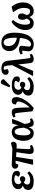

<svg xmlns="http://www.w3.org/2000/svg" viewBox="1921 -2758 852 4734"><g transform="rotate(-90 2347.0 -391.0)"><path d="M249 14.2Q207 14.2 173.1 8.8Q139.2 3.4 116.7 -4.6Q94.2 -12.7 77.6 -24.7Q61 -36.6 52 -48.1Q43 -59.6 37.8 -73.5Q32.7 -87.4 31.2 -97.4Q29.8 -107.4 29.8 -118.2Q29.8 -149.4 40.8 -175Q51.8 -200.7 69.1 -216.3Q86.4 -231.9 103.8 -241.2Q121.1 -250.5 137.2 -253.9V-255.9Q93.8 -272 71.8 -300Q49.8 -328.1 49.8 -373Q49.8 -395 57.1 -415.8Q64.5 -436.5 82.3 -457Q100.1 -477.5 126.7 -492.7Q153.3 -507.8 195.3 -517.3Q237.3 -526.9 289.1 -526.9Q330.1 -526.9 366 -520.3Q401.9 -513.7 433.8 -499.5Q465.8 -485.4 484.4 -459.2Q502.9 -433.1 502.9 -397Q502.9 -362.8 484.1 -344.5Q465.3 -326.2 433.1 -326.2Q375.5 -326.2 355 -368.2Q376 -390.6 384.5 -403.1Q393.1 -415.5 393.1 -425.8Q393.1 -444.8 364 -453.9Q335 -462.9 293 -462.9Q234.9 -462.9 203.9 -434.8Q172.9 -406.7 172.9 -361.8Q172.9 -335 190.4 -315.4Q208 -295.9 231 -291Q264.2 -325.2 304.2 -325.2Q335.4 -325.2 353.3 -307.6Q371.1 -290 371.1 -264.2Q371.1 -239.7 352.3 -216.3Q333.5 -192.9 301.8 -192.9Q258.8 -192.9 223.1 -230Q197.3 -220.7 180.7 -197.3Q164.1 -173.8 164.1 -145Q164.1 -71.8 270 -71.8Q303.2 -71.8 332.3 -78.6Q361.3 -85.4 385.3 -99.4Q409.2 -113.3 419.2 -120.4Q429.2 -127.4 446.8 -142.1L488.8 -98.1Q474.1 -78.6 455.1 -61.3Q436 -43.9 407 -25.6Q377.9 -7.3 336.9 3.4Q295.9 14.2 249 14.2Z M844.7 -420.9 779.8 0H679.7L651.9 -8.8L751 -430.2Q722.7 -433.1 714.8 -433.1Q694.3 -433.1 686.8 -427.5Q679.2 -421.9 670.9 -399.9L658.7 -366.2Q635.7 -364.3 613.3 -369.6Q590.8 -375 572.8 -393.8Q554.7 -412.6 554.7 -441.9Q554.7 -482.4 581.8 -505.1Q608.9 -527.8 643.1 -527.8L1048.8 -512.2L1187 -545.9Q1219.7 -521.5 1219.7 -487.8Q1219.7 -452.1 1197.8 -429Q1175.8 -405.8 1138.7 -405.8Q1101.1 -405.8 1053.7 -408.2Q1037.6 -214.8 1037.6 -110.8Q1037.6 -85.4 1045.7 -75.2Q1053.7 -64.9 1069.8 -64.9Q1089.4 -64.9 1117.7 -82L1139.6 -33.2Q1119.1 -15.6 1085 -0.7Q1050.8 14.2 1011.7 14.2Q982.9 14.2 962.9 6.1Q942.9 -2 933.8 -15.9Q924.8 -29.8 921.4 -42.5Q918 -55.2 918 -69.8Q918 -83 918.9 -98.1Q919.9 -113.3 922.1 -134.5Q924.3 -155.8 926.5 -173.3Q928.7 -190.9 933.3 -222.7Q938 -254.4 941.2 -275.9Q944.3 -297.4 950.9 -340.8Q957.5 -384.3 961.9 -412.1Z M1429.7 14.2Q1382.3 14.2 1345.5 -6.3Q1308.6 -26.9 1286.4 -62Q1264.2 -97.2 1252.9 -141.4Q1241.7 -185.5 1241.7 -235.8Q1241.7 -293.5 1254.4 -344.2Q1267.1 -395 1292.2 -436.5Q1317.4 -478 1360.1 -502.4Q1402.8 -526.9 1458.5 -526.9Q1480.5 -526.9 1499.5 -523.2Q1518.6 -519.5 1539.6 -508.8Q1560.5 -498 1576.4 -480.5Q1592.3 -462.9 1604.7 -432.6Q1617.2 -402.3 1622.6 -361.8H1623.5Q1630.9 -386.7 1644.3 -437.5Q1657.7 -488.3 1664.6 -513.2L1764.6 -522.9L1780.8 -512.2Q1731.4 -357.4 1658.7 -213.9L1661.6 -185.1Q1670.9 -115.7 1686 -90.3Q1701.2 -64.9 1727.5 -64.9Q1751.5 -64.9 1773.4 -82L1797.4 -34.2Q1775.4 -15.1 1744.9 -0.5Q1714.4 14.2 1680.7 14.2Q1632.8 14.2 1607.7 -13.9Q1582.5 -42 1579.6 -108.9H1578.6Q1549.8 -42 1518.1 -13.9Q1486.3 14.2 1429.7 14.2ZM1450.7 -67.9Q1520 -67.9 1566.4 -230L1564.5 -253.9Q1555.7 -359.4 1532 -407.7Q1508.3 -456.1 1469.7 -456.1Q1375.5 -456.1 1375.5 -230Q1375.5 -140.6 1393.8 -104.2Q1412.1 -67.9 1450.7 -67.9Z M1969.2 -17.1Q1957 -128.4 1941.9 -286.1Q1935.5 -357.4 1928.7 -392.6Q1921.9 -427.7 1913.8 -439Q1905.8 -450.2 1891.1 -450.2Q1870.6 -450.2 1837.9 -435.1L1815.9 -484.9Q1838.4 -500.5 1873.8 -513.7Q1909.2 -526.9 1948.2 -526.9Q1970.7 -526.9 1987.1 -522.7Q2003.4 -518.6 2015.1 -507.8Q2026.9 -497.1 2034.2 -483.9Q2041.5 -470.7 2046.4 -447Q2051.3 -423.3 2054 -399.2Q2056.6 -375 2059.1 -336.9Q2065.9 -222.2 2065.9 -86.9Q2133.3 -152.3 2171.6 -231.2Q2210 -310.1 2210 -365.2Q2210 -399.4 2184.1 -408.2L2141.1 -422.9Q2139.2 -434.6 2139.2 -439.9Q2139.2 -480.5 2161.6 -503.7Q2184.1 -526.9 2222.2 -526.9Q2276.9 -526.9 2298.6 -496.1Q2320.3 -465.3 2320.3 -410.2Q2320.3 -351.6 2285.2 -274.2Q2250 -196.8 2187.3 -118.9Q2124.5 -41 2049.3 15.1Z M2633.8 -753.9Q2644 -775.9 2655.5 -786.4Q2667 -796.9 2686.5 -796.9Q2738.3 -796.9 2760.7 -737.8V-723.1L2600.6 -564.9L2560.5 -586.9ZM2576.7 14.2Q2534.7 14.2 2500.7 8.8Q2466.8 3.4 2444.3 -4.6Q2421.9 -12.7 2405.3 -24.7Q2388.7 -36.6 2379.6 -48.1Q2370.6 -59.6 2365.5 -73.5Q2360.4 -87.4 2358.9 -97.4Q2357.4 -107.4 2357.4 -118.2Q2357.4 -149.4 2368.4 -175Q2379.4 -200.7 2396.7 -216.3Q2414.1 -231.9 2431.4 -241.2Q2448.7 -250.5 2464.8 -253.9V-255.9Q2421.4 -272 2399.4 -300Q2377.4 -328.1 2377.4 -373Q2377.4 -395 2384.8 -415.8Q2392.1 -436.5 2409.9 -457Q2427.7 -477.5 2454.3 -492.7Q2481 -507.8 2522.9 -517.3Q2564.9 -526.9 2616.7 -526.9Q2657.7 -526.9 2693.6 -520.3Q2729.5 -513.7 2761.5 -499.5Q2793.5 -485.4 2812 -459.2Q2830.6 -433.1 2830.6 -397Q2830.6 -362.8 2811.8 -344.5Q2793 -326.2 2760.7 -326.2Q2703.1 -326.2 2682.6 -368.2Q2703.6 -390.6 2712.2 -403.1Q2720.7 -415.5 2720.7 -425.8Q2720.7 -444.8 2691.7 -453.9Q2662.6 -462.9 2620.6 -462.9Q2562.5 -462.9 2531.5 -434.8Q2500.5 -406.7 2500.5 -361.8Q2500.5 -335 2518.1 -315.4Q2535.6 -295.9 2558.6 -291Q2591.8 -325.2 2631.8 -325.2Q2663.1 -325.2 2680.9 -307.6Q2698.7 -290 2698.7 -264.2Q2698.7 -239.7 2679.9 -216.3Q2661.1 -192.9 2629.4 -192.9Q2586.4 -192.9 2550.8 -230Q2524.9 -220.7 2508.3 -197.3Q2491.7 -173.8 2491.7 -145Q2491.7 -71.8 2597.7 -71.8Q2630.9 -71.8 2659.9 -78.6Q2689 -85.4 2712.9 -99.4Q2736.8 -113.3 2746.8 -120.4Q2756.8 -127.4 2774.4 -142.1L2816.4 -98.1Q2801.8 -78.6 2782.7 -61.3Q2763.7 -43.9 2734.6 -25.6Q2705.6 -7.3 2664.6 3.4Q2623.5 14.2 2576.7 14.2Z M3096.7 -630.9Q3091.8 -681.2 3077.9 -703.6Q3064 -726.1 3026.4 -726.1Q2994.6 -726.1 2994.6 -700.2Q2994.6 -689 3007.3 -649.9L3012.7 -638.2Q3002.9 -623.5 2984.6 -614.3Q2966.3 -605 2943.4 -605Q2911.1 -605 2890.4 -622.6Q2869.6 -640.1 2869.6 -678.2Q2869.6 -728 2910.9 -755.1Q2952.1 -782.2 3025.4 -782.2Q3109.9 -782.2 3158 -744.4Q3206.1 -706.5 3216.3 -621.1L3271.5 -145Q3277.3 -98.1 3284.4 -81.5Q3291.5 -64.9 3312.5 -64.9Q3335 -64.9 3364.3 -85L3387.7 -37.1Q3370.1 -19.5 3332.5 -2.7Q3294.9 14.2 3259.3 14.2Q3233.4 14.2 3215.1 7.8Q3196.8 1.5 3186.3 -7.8Q3175.8 -17.1 3168.7 -34.4Q3161.6 -51.8 3158.9 -67.1Q3156.2 -82.5 3153.3 -107.9L3124.5 -363.8H3122.6L2965.3 0H2863.3L2842.3 -8.8L3108.4 -516.1Z M3465.3 -252.9Q3465.3 -263.2 3460 -267.6Q3454.6 -272 3442.4 -272Q3418.9 -272 3392.1 -256.8L3370.1 -307.1Q3392.1 -323.2 3428.2 -336.2Q3464.4 -349.1 3498 -349.1Q3544.4 -349.1 3565.4 -331.8Q3586.4 -314.5 3586.4 -276.9Q3586.4 -258.8 3575.4 -197.5Q3564.5 -136.2 3564.5 -111.8Q3564.5 -82.5 3580.6 -67.1Q3596.7 -51.8 3623 -51.8Q3666.5 -51.8 3700.9 -88.9Q3735.4 -126 3754.6 -187.5Q3773.9 -249 3778.3 -327.1Q3706.5 -334.5 3650.4 -352.5Q3594.2 -370.6 3557.9 -395.5Q3521.5 -420.4 3497.6 -452.6Q3473.6 -484.9 3463.9 -518.8Q3454.1 -552.7 3454.1 -590.8Q3454.1 -675.8 3507.1 -729Q3560.1 -782.2 3657.2 -782.2Q3782.2 -782.2 3845.2 -700.7Q3908.2 -619.1 3908.2 -466.8Q3908.2 -363.3 3892.8 -280.8Q3877.4 -198.2 3851.6 -143.8Q3825.7 -89.4 3789.6 -53.2Q3753.4 -17.1 3713.9 -1.5Q3674.3 14.2 3629.4 14.2Q3542 14.2 3495.6 -22.2Q3449.2 -58.6 3449.2 -120.1Q3449.2 -145 3457.3 -193.4Q3465.3 -241.7 3465.3 -252.9ZM3579.1 -607.9Q3579.1 -438 3781.2 -399.9Q3781.7 -406.2 3783 -425Q3784.2 -443.8 3784.2 -454.1Q3784.2 -726.1 3667.5 -726.1Q3628.4 -726.1 3603.8 -696.3Q3579.1 -666.5 3579.1 -607.9Z M4382.3 -280.8Q4382.3 -221.2 4339.4 -161.1Q4351.1 -114.7 4378.9 -95Q4406.7 -75.2 4438.5 -75.2Q4519.5 -75.2 4519.5 -231Q4519.5 -263.2 4512.5 -295.9Q4505.4 -328.6 4495.6 -353.8Q4485.8 -378.9 4469.5 -407.5Q4453.1 -436 4441.2 -453.9Q4429.2 -471.7 4411.1 -496.1L4540.5 -528.8L4557.1 -522Q4600.6 -469.2 4627.4 -400.4Q4654.3 -331.5 4654.3 -257.8Q4654.3 -200.7 4641.8 -154.3Q4629.4 -107.9 4608.6 -76.9Q4587.9 -45.9 4559.8 -25.1Q4531.7 -4.4 4501.2 4.9Q4470.7 14.2 4437.5 14.2Q4380.9 14.2 4345.7 -14.2Q4310.5 -42.5 4296.4 -91.8H4295.4Q4241.2 14.2 4152.3 14.2Q4065.9 14.2 4019.5 -38.3Q3973.1 -90.8 3973.1 -192.9Q3973.1 -296.4 4030.8 -388.9Q4088.4 -481.4 4175.3 -534.2L4224.1 -494.1Q4105.5 -366.7 4105.5 -187Q4105.5 -134.8 4121.1 -105Q4136.7 -75.2 4168.5 -75.2Q4220.7 -75.2 4255.4 -161.1Q4225.6 -207.5 4225.6 -256.8Q4225.6 -312.5 4247.1 -342.8Q4268.6 -373 4307.1 -373Q4340.3 -373 4361.3 -348.4Q4382.3 -323.7 4382.3 -280.8Z"/></g></svg>

Font: Literata Book
Style: Bold Italic
Weight: 700
Italic angle: -3°
Designer: Latin by Veronika Burian and Jose Scaglione. Greek by Irene Vlachou. Cyrillic by Vera Evstafieva
Foundry: TypeTogether
Version: Version 1.003;PS 001.003;hotconv 1.0.88;makeotf.lib2.5.64775